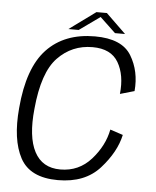

<svg xmlns="http://www.w3.org/2000/svg" viewBox="-51 -742 641 790"><g transform="rotate(5 269.5 -347.0)"><path d="M217.5 5Q329 5 390.5 -63.5Q452 -132 467.5 -203.5L414.5 -221Q401.5 -153.5 350.8 -96.5Q300 -39.5 223.5 -39.5Q149 -39.5 116.5 -101.2Q84 -163 96 -279Q110 -430.5 168.8 -491.5Q227.5 -552.5 312.5 -552.5Q389 -552.5 419.2 -500.5Q449.5 -448.5 441 -370.5L500 -387.5Q507.5 -469.5 468.8 -533.5Q430 -597.5 318.5 -597.5Q193 -597.5 120 -520.8Q47 -444 33 -276.5Q21 -146 61.5 -70.5Q102 5 217.5 5ZM206.5 -618H249L334.5 -679L399 -618H440.5L358.5 -697.5H315.5Z"/></g></svg>

Font: Anybody UltraCondensed Thin Light
Style: Italic
Weight: 300
Italic angle: -10°
Version: Version 1.111